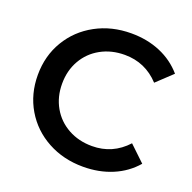

<svg xmlns="http://www.w3.org/2000/svg" viewBox="-127 -837 975 974"><g transform="rotate(20 360.5 -350.0)"><path d="M46 -350Q46 -453 95 -535Q144 -617 229.5 -663.5Q315 -710 421 -710Q507 -710 578 -680Q649 -650 698 -593L614 -514Q538 -596 427 -596Q355 -596 298 -564.5Q241 -533 209 -477Q177 -421 177 -350Q177 -279 209 -223Q241 -167 298 -135.5Q355 -104 427 -104Q538 -104 614 -187L698 -107Q649 -50 577.5 -20Q506 10 420 10Q314 10 228.5 -36.5Q143 -83 94.5 -165Q46 -247 46 -350Z"/></g></svg>

Font: mBank SemiBold
Style: Regular
Weight: 600
Designer: Julieta Ulanovsky
Foundry: Julieta Ulanovsky
Version: Version 7.200